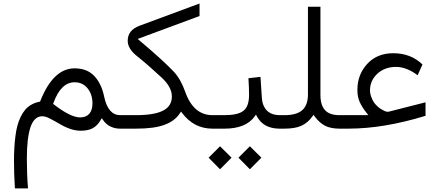

<svg xmlns="http://www.w3.org/2000/svg" viewBox="-20 -721 2462 1076"><path d="M63.5 335H137C132.5 281.6 130.5 225.2 130.5 166.2C130.5 89.7 137.5 31.2 151.1 -9.1C164.7 -48.9 186.4 -69 216.1 -69.5C228.7 -69.5 242.3 -65.5 257.9 -57.4C280.6 -45.8 297.7 -36.3 310.3 -28.7C354.7 -2 395 11.6 431.2 11.6C459.4 11.6 482.1 7.1 499.7 -2.5C517.4 -12.1 532 -27.2 544.6 -48.9L550.6 -58.9L557.2 -48.9C568.8 -32.2 582.4 -19.6 599 -12.1C615.1 -4 633.2 0 653.9 0H667.5V-75.6H653.9C609.1 -75.6 578.8 -109.3 564.2 -177.3C554.2 -227.2 535.5 -266.5 508.3 -295.2C481.1 -323.9 444.3 -338 398 -338C318.4 -338 254.4 -277.1 206 -155.2L204.5 -151.6L200.5 -150.6C183.9 -147.6 169.3 -142.1 156.2 -134.5C142.6 -127 131 -117.4 121.4 -106.3C111.8 -94.7 103.3 -81.6 95.7 -66C88.2 -50.4 82.1 -34.3 77.6 -17.1C73 0.5 69 20.2 66.5 41.8C63.5 63.5 61.5 85.6 60.5 107.3C58.9 129.5 58.4 153.7 58.4 180.4C58.4 225.2 59.9 276.6 63.5 335ZM282.1 -135.5 277.6 -139 279.6 -144.1C307.3 -221.2 347.1 -259.9 398 -259.9C428.7 -259.9 452.9 -248.4 471 -225.7C489.2 -203 498.2 -174.8 498.2 -141.1C498.2 -116.4 492.2 -97.2 480.6 -83.6C469 -70 451.9 -63.5 429.2 -63C393.5 -63 344.6 -87.2 282.1 -135.5Z M988.4 -86.6 994.5 -95.7 1001 -87.2C1044.8 -29.2 1101.3 0 1170.8 0H1184.9V-75.6H1170.8C1099.7 -75.6 1048.4 -119.4 1017.6 -207.6C1001 -253.9 980.4 -290.7 954.7 -318.4C916.4 -359.2 851.9 -418.1 761.2 -494.7L751.6 -502.8L763.7 -507.3L1098.2 -631.2V-701.3L760.7 -576.3C717.4 -559.7 695.7 -532 695.7 -492.2C695.7 -462 713.9 -432.7 749.6 -405C787.9 -374.8 833.8 -334.5 887.7 -284.6C924.4 -249.9 943.1 -215.1 943.1 -180.4C943.1 -144.6 927 -117.9 894.2 -101.3C861.5 -84.1 810.1 -75.6 741.1 -75.6H648.4V0H741.6C810.6 0 864 -7.1 902.3 -21.7C940.6 -35.8 969.3 -57.4 988.4 -86.6Z M1316.4 162.7 1380.4 227.7 1444.8 162.7 1380.4 98.7ZM1149.1 162.7 1213.1 227.7 1277.6 162.7 1213.1 98.7ZM1561.2 0V-75.6H1550.6C1529 -75.6 1510.8 -79.1 1496.2 -86.6C1481.6 -94.2 1470 -105.3 1462 -119.9C1453.4 -134.5 1448.9 -152.1 1447.4 -173.8L1439.8 -290.2L1372.3 -282.6C1374.8 -245.3 1375.8 -213.6 1375.8 -187.4C1375.3 -145.6 1365.2 -116.4 1344.6 -100.3C1323.9 -83.6 1287.7 -75.6 1236.3 -75.6H1165.7V0H1238.8C1318.4 0 1374.8 -23.2 1407.6 -69L1414.6 -78.6L1420.2 -68C1428.7 -52.9 1438.8 -40.3 1450.4 -30.7C1462 -20.7 1475.6 -13.1 1492.2 -8.1C1508.8 -2.5 1528 0 1549.6 0Z M1731 -69 1737 -77.6 1743.1 -69C1760.7 -45.3 1779.8 -27.7 1801 -16.6C1822.2 -5.5 1849.9 0 1884.1 0H1898.7V-75.6H1883.1C1845.3 -75.6 1818.1 -85.1 1801.5 -103.8C1784.4 -122.4 1775.8 -150.6 1775.8 -188.4V-683.1H1705.8V-188.4C1705.3 -150.6 1694.7 -122.4 1674.1 -103.8C1652.9 -85.1 1619.6 -75.6 1574.3 -75.6H1542.1V0H1573.3C1614.1 0 1646.3 -5.5 1670 -16.6C1693.7 -27.7 1714.4 -45.3 1731 -69Z M2364.7 -72V-147.6L2158.7 -95.2C2151.1 -93.7 2143.6 -95.2 2135 -99.2C2118.4 -106.8 2104.3 -115.9 2092.7 -127.5C2081.1 -138.5 2072.5 -150.1 2067.5 -161.7C2062 -173.3 2058.4 -182.9 2056.4 -191.4C2054.4 -200 2053.4 -207.6 2053.4 -214.1C2053.4 -251.4 2067.5 -282.6 2095.2 -308.3C2122.9 -333.5 2158.2 -346.1 2200 -346.1C2239.8 -345.6 2280.1 -330 2320.4 -299.2L2347.6 -359.7C2304.3 -401.5 2249.9 -422.7 2183.9 -422.7C2123.4 -422.7 2075.1 -403 2038.3 -363.2C2001.5 -323.4 1982.9 -275.1 1982.9 -217.1C1982.9 -190.4 1987.4 -167.8 1996 -149.1C2004.5 -130 2017.6 -109.3 2034.8 -87.7L2044.3 -75.6H2028.7H1879.6V0H1932C2064.5 0 2209.1 -24.2 2364.7 -72Z"/></svg>

Font: Vazir FD Light
Style: Regular
Weight: 300
Foundry: DejaVu fonts team - Redesigned by Saber Rastikerdar
Version: Version 21.10;October 20, 2019;FontCreator 12.0.0.2547 64-bi